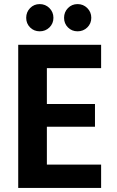

<svg xmlns="http://www.w3.org/2000/svg" viewBox="-20 -918 572 938"><path d="M474 -585H209V-410H444V-299H209V-114H474V0H69V-699H474ZM174 -765Q146 -765 127 -784Q108 -803 108 -831Q108 -859 127 -878.5Q146 -898 174 -898Q202 -898 221.5 -878.5Q241 -859 241 -831Q241 -803 221.5 -784Q202 -765 174 -765ZM359 -765Q331 -765 312 -784Q293 -803 293 -831Q293 -859 312 -878.5Q331 -898 359 -898Q387 -898 406.5 -878.5Q426 -859 426 -831Q426 -803 406.5 -784Q387 -765 359 -765Z"/></svg>

Font: Poppins SemiBold
Style: Regular
Weight: 600
Designer: Ninad Kale (Devanagari), Jonny Pinhorn (Latin)
Foundry: Indian Type Foundry
Version: Version 3.002 2017